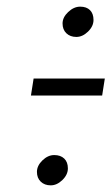

<svg xmlns="http://www.w3.org/2000/svg" viewBox="-20 -557 335 577"><path d="M184 -51Q184 -32 167.5 -16Q151 0 132.5 0Q114 0 102.5 -11Q91 -22 91 -40.5Q91 -59 107.5 -75Q124 -91 143 -91Q162 -91 173 -80.5Q184 -70 184 -51ZM261 -497Q261 -478 244.5 -462Q228 -446 209.5 -446Q191 -446 179.5 -457Q168 -468 168 -486.5Q168 -505 185 -521Q202 -537 221 -537Q240 -537 250.5 -526.5Q261 -516 261 -497ZM287 -270H73L81 -321H295Z"/></svg>

Font: Economica
Style: Italic
Weight: 400
Designer: Vicente Lamonaca
Foundry: Vicente Lamonaca
Version: Version 1.100